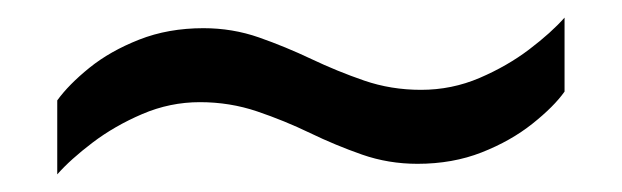

<svg xmlns="http://www.w3.org/2000/svg" viewBox="-20 -408 706 218"><path d="M45 -210V-294Q58 -312 81.5 -331Q105 -350 138 -363Q171 -376 211 -376Q244 -376 274 -365.5Q304 -355 333.5 -341Q363 -327 393.5 -316.5Q424 -306 458 -306Q493 -306 524.5 -319.5Q556 -333 581 -352Q606 -371 621 -388V-304Q609 -287 584.5 -267.5Q560 -248 527 -235Q494 -222 454 -222Q421 -222 391 -232.5Q361 -243 332 -257Q303 -271 272 -281.5Q241 -292 207 -292Q173 -292 141.5 -278.5Q110 -265 85 -246Q60 -227 45 -210Z"/></svg>

Font: Archivo SemiExpanded
Style: Regular
Weight: 400
Width: 6
Designer: Hector Gatti
Foundry: Omnibus-Type
Version: Version 2.001